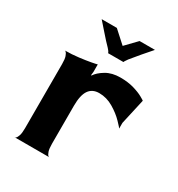

<svg xmlns="http://www.w3.org/2000/svg" viewBox="-161 -771 812 877"><g transform="rotate(30 244.5 -332.5)"><path d="M469 -437 439 -303V-273Q439 -275 414.5 -300.5Q390 -326 354.5 -347Q319 -368 280 -368Q244 -368 226 -342Q208 -316 208 -260V-60Q208 -34 212.5 -20.5Q217 -7 222.5 -2.5Q228 2 228 0H46Q46 2 51.5 -2.5Q57 -7 61.5 -20.5Q66 -34 66 -60V-398Q66 -424 61.5 -437Q57 -450 51.5 -455Q46 -460 46 -458Q82 -458 118 -462.5Q154 -467 178 -471.5Q202 -476 208 -478V-438L206 -421L208 -419Q222 -441 253 -459.5Q284 -478 328 -478Q368 -478 399 -469Q430 -460 449.5 -449Q469 -438 469 -437ZM304 -546H223Q223 -548 220.5 -552.5Q218 -557 209 -567Q190 -586 160 -620.5Q130 -655 120 -666H200L264 -608L320 -666H401Q390 -654 358.5 -617Q327 -580 317 -567Q309 -556 306.5 -551.5Q304 -547 304 -546Z"/></g></svg>

Font: Red Rose Bold
Style: Regular
Weight: 700
Designer: jaikishan Patel
Version: Version 1.000